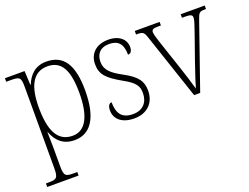

<svg xmlns="http://www.w3.org/2000/svg" viewBox="-117 -791 1658 1277"><g transform="rotate(-20 712.0 -153.0)"><path d="M21 240H243V215H218C162 215 149 210 149 140V18C149 -39 147 -79 147 -102H149C175 -32 223 10 300 10C411 10 478 -79 478 -277C478 -463 419 -546 299 -546C220 -546 175 -498 151 -437H148L143 -536H4V-511H33C98 -511 108 -506 108 -438V139C108 209 95 215 39 215H21ZM298 -22C187 -22 149 -121 149 -276C149 -420 190 -514 296 -514C396 -514 436 -434 436 -275C436 -115 391 -22 298 -22Z M723 10C812 10 871 -45 871 -133C871 -197 846 -239 752 -289C676 -330 638 -362 638 -421C638 -473 667 -513 732 -513C794 -513 827 -481 827 -403C847 -403 858 -419 858 -448C858 -496 818 -542 736 -542C652 -542 599 -493 599 -418C599 -344 635 -309 737 -251C816 -208 833 -178 833 -130C833 -65 795 -20 724 -20C643 -20 616 -67 616 -143C600 -143 587 -129 587 -94C587 -45 623 10 723 10Z M993 -462 1148 0H1191L1350 -457C1367 -507 1372 -511 1414 -511H1418V-536H1248V-511H1272C1312 -511 1321 -504 1321 -485C1321 -467 1308 -433 1287 -371L1230 -209C1200 -122 1181 -63 1174 -37C1164 -74 1140 -150 1121 -207L1054 -407C1045 -435 1033 -471 1033 -486C1033 -504 1042 -511 1080 -511H1099V-536H923V-511C972 -511 978 -507 993 -462Z"/></g></svg>

Font: Noto Serif Thai SemiCondensed ExtraLight
Style: Regular
Weight: 200
Width: 4
Designer: Monotype Design Team
Foundry: Monotype Imaging Inc.
Version: Version 2.002